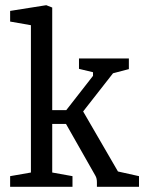

<svg xmlns="http://www.w3.org/2000/svg" viewBox="-20 -719 555 739"><path d="M19 0V-41L99 -55V-622L19 -636V-677L158 -699L181 -690V-295H235L338 -427V-441L284 -454V-494H476V-453L415 -437L300 -290L434 -59L515 -41V0H353V-18Q353 -33 347 -43L234 -242H181V-55L259 -41V0Z"/></svg>

Font: Faustina Light
Style: Regular
Weight: 400
Version: Version 1.200